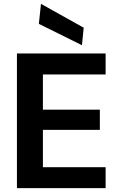

<svg xmlns="http://www.w3.org/2000/svg" viewBox="-20 -978 622 998"><path d="M68 0V-700H529V-591H203V-408H499V-303H203V-109H529V0ZM406 -743 182 -854 193 -958 415 -834Z"/></svg>

Font: DM Sans 17pt
Style: Bold
Weight: 700
Version: Version 4.004;gftools[0.9.30]